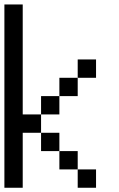

<svg xmlns="http://www.w3.org/2000/svg" viewBox="-20 -937 540 873"><path d="M0 -83.3V-916.7H83.3V-416.7H166.7V-333.3H83.3V-83.3ZM166.7 -416.7V-500H250V-416.7ZM166.7 -333.3H250V-250H166.7ZM333.3 -166.7H416.7V-83.3H333.3ZM333.3 -250V-166.7H250V-250ZM333.3 -583.3V-500H250V-583.3ZM333.3 -666.7H416.7V-583.3H333.3Z"/></svg>

Font: GalmuriMono11 Regular
Style: Regular
Weight: 400
Designer: Lee Minseo (quiple)
Version: Version 2.399;hotconv 1.1.1;makeotfexe 2.6.0 DEVELOPMENT